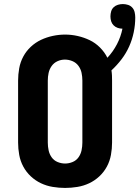

<svg xmlns="http://www.w3.org/2000/svg" viewBox="-20 -916 685 944"><path d="M300 8Q270 8 239.5 3Q209 -2 181.5 -15Q154 -28 131.5 -49Q109 -70 94.5 -97Q80 -124 74.5 -154.5Q69 -185 69 -215V-520Q69 -550 74.5 -580.5Q80 -611 94.5 -638Q109 -665 131.5 -686Q154 -707 181.5 -720Q209 -733 239.5 -739.5Q270 -746 300 -746Q331 -746 362 -739Q393 -732 421 -718.5Q449 -705 471.5 -682.5Q494 -660 508 -632Q536 -662 555 -698.5Q574 -735 582 -775Q570 -775 558.5 -779Q547 -783 538.5 -791.5Q530 -800 526.5 -811.5Q523 -823 523 -835Q523 -848 526.5 -860Q530 -872 539 -880.5Q548 -889 560 -892.5Q572 -896 584 -896Q597 -896 609.5 -892Q622 -888 630.5 -878.5Q639 -869 642 -856Q645 -843 645 -830Q645 -794 637.5 -757.5Q630 -721 615 -687.5Q600 -654 577.5 -624.5Q555 -595 528 -570Q530 -557 530.5 -544.5Q531 -532 531 -520V-215Q531 -185 525.5 -154.5Q520 -124 505.5 -97Q491 -70 468.5 -49Q446 -28 418.5 -15Q391 -2 360.5 3Q330 8 300 8ZM300 -112Q319 -112 337 -119.5Q355 -127 366 -142.5Q377 -158 381 -177Q385 -196 385 -215V-520Q385 -539 381 -558Q377 -577 365.5 -592.5Q354 -608 336 -615.5Q318 -623 299 -623Q280 -623 262.5 -615Q245 -607 234 -591.5Q223 -576 219 -557.5Q215 -539 215 -520V-215Q215 -196 219 -177Q223 -158 234 -142.5Q245 -127 263 -119.5Q281 -112 300 -112Z"/></svg>

Font: Iosevka Custom Heavy Extended
Style: Regular
Weight: 900
Width: 7
Monospace: yes
Designer: Belleve Invis
Foundry: Belleve Invis
Version: Version 11.2.4; ttfautohint (v1.8.4)